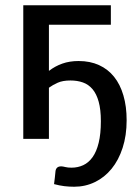

<svg xmlns="http://www.w3.org/2000/svg" viewBox="-20 -528 532 730"><path d="M401.5 -508V-434H166V-258.5Q189.5 -276.5 217 -286.2Q244.5 -296 279 -296Q322.5 -296 356.5 -280.5Q390.5 -265 413.8 -236Q437 -207 449.2 -165.2Q461.5 -123.5 461.5 -71Q461.5 -12.5 446.2 34.2Q431 81 404.2 113.8Q377.5 146.5 341 164.2Q304.5 182 262 182Q243 182 224.5 179.8Q206 177.5 185.5 172Q187 157 188.5 147.5Q190 138 191 123Q192 114.5 197.2 109.5Q202.5 104.5 212.5 104.5Q218.5 104.5 228 107Q237.5 109.5 252 109.5Q276 109.5 296.5 100Q317 90.5 332 69.5Q347 48.5 355.2 14.8Q363.5 -19 363.5 -67Q363.5 -111.5 355.2 -141.2Q347 -171 331.8 -189Q316.5 -207 295.2 -214.5Q274 -222 248 -222Q218.5 -222 199.5 -213.5Q180.5 -205 166 -194.5V0H68.5V-508Z"/></svg>

Font: Lato 2
Style: Regular
Weight: 500
Designer: Lukasz Dziedzic with Adam Twardoch and Botio Nikoltchev
Foundry: tyPoland Lukasz Dziedzic
Version: Version 2.015; 2015-08-06; http://www.latofonts.com/